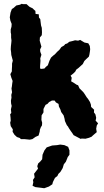

<svg xmlns="http://www.w3.org/2000/svg" viewBox="-20 -723 553 1020"><path d="M109 16H91L85 10L70 5L57 -7L47 -23L48 -36L37 -53L34 -71L37 -82L36 -99L34 -116L40 -123L38 -142L42 -160L39 -173L38 -188L41 -204L40 -219L44 -233L41 -253L43 -263L45 -280L47 -293L40 -311L35 -329L43 -344V-354L44 -371V-385L48 -401L43 -420L40 -431L39 -445L37 -461L38 -478L40 -496L41 -508L39 -523V-541L37 -551V-567L41 -581L42 -596L35 -614L32 -631L36 -656L43 -675L51 -680L67 -694L86 -698L96 -703L101 -701H121L132 -691L138 -686L153 -679L160 -672L168 -665L169 -649L186 -647L187 -630L194 -621L196 -604L198 -588L202 -575L203 -551L202 -536L192 -524L191 -507L196 -489L200 -475L193 -460L194 -448L200 -432L194 -413L195 -400L194 -386L193 -373V-359L200 -357L216 -359L224 -368L234 -376L239 -390L243 -401L251 -417L263 -428L271 -434L284 -448L296 -459L306 -473L320 -481L327 -489L337 -492L348 -501L365 -505L379 -509L395 -507L406 -511L414 -506L429 -497L449 -493L457 -479L459 -462L458 -452L455 -433L452 -422L438 -409L428 -399L420 -383L408 -372L397 -362L385 -353L380 -343L370 -333L355 -321L361 -310L358 -291L372 -283L387 -273L395 -270L402 -254L409 -247L423 -233L432 -220L440 -207L448 -197L458 -181L463 -167L464 -155L480 -140L479 -126L487 -115L491 -97L488 -82L501 -68L494 -56L491 -39L494 -21L473 -3L467 3L453 9L434 14L414 13L409 15L390 5L371 -5L364 -16L356 -27L346 -42L341 -51L335 -58L325 -80L323 -92L318 -110L305 -128L301 -141L293 -157L291 -171L277 -179L270 -189H256L241 -181L232 -171L222 -166L216 -154L211 -144V-126L201 -110L200 -86L204 -71L203 -57L197 -47L192 -34L191 -24L185 -3L169 4L152 16L138 19ZM215 277 201 275 168 271 153 264 157 245 155 233 164 219 161 200 182 173 178 160 183 145 194 135 204 123 206 99 216 76 228 60 257 50 283 48 300 45 322 48 342 57 349 76V99L340 111L330 136L319 150L313 170L301 190L290 201L285 212L272 222L261 244L258 256L240 268Z"/></svg>

Font: Winky Rough
Style: Bold
Weight: 700
Designer: Simon Atzbach
Foundry: typofactur
Version: Version 1.206; ttfautohint (v1.8.4.7-5d5b)